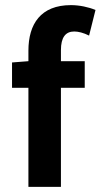

<svg xmlns="http://www.w3.org/2000/svg" viewBox="-20 -730 393 750"><path d="M27 -486V-387H91V0H218V-387H311V-491H218V-534C218 -584 236 -607 270 -607C286 -607 306 -602 328 -591L353 -691C327 -702 291 -710 257 -710C139 -710 91 -636 91 -532V-491Z"/></svg>

Font: Source Sans Pro SemBd
Style: Regular
Weight: 700
Designer: Paul D. Hunt
Foundry: Adobe Systems Incorporated
Version: Version 2.020;PS 2.0;hotconv 1.0.86;makeotf.lib2.5.63406